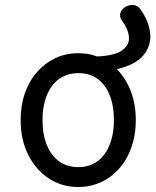

<svg xmlns="http://www.w3.org/2000/svg" viewBox="-20 -733 629 772"><path d="M295 19Q228 19 175.5 -16Q123 -51 93 -111.5Q63 -172 63 -250Q63 -309 80 -358Q97 -407 128.5 -443Q160 -479 202 -499Q244 -519 295 -519Q315 -519 334 -516Q353 -513 370 -506Q439 -509 469.5 -529.5Q500 -550 498.5 -582Q497 -614 470 -651Q459 -667 464.5 -682Q470 -697 484.5 -705.5Q499 -714 516 -713Q533 -712 545 -695Q580 -646 584 -597Q588 -548 556 -510Q524 -472 450 -455Q486 -418 506 -366Q526 -314 526 -250Q526 -203 515 -162Q504 -121 483.5 -88Q463 -55 434.5 -31Q406 -7 370.5 6Q335 19 295 19ZM295 -61Q328 -61 354.5 -74Q381 -87 399.5 -112Q418 -137 428 -172Q438 -207 438 -250Q438 -308 421 -350.5Q404 -393 372 -416Q340 -439 295 -439Q262 -439 235 -426Q208 -413 189.5 -388Q171 -363 161 -328.5Q151 -294 151 -250Q151 -192 168.5 -149.5Q186 -107 218 -84Q250 -61 295 -61Z"/></svg>

Font: Playwrite PT
Style: Regular
Weight: 400
Designer: Veronika Burian, José Scaglione
Foundry: TypeTogether
Version: Version 1.002